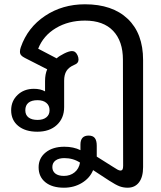

<svg xmlns="http://www.w3.org/2000/svg" viewBox="-20 -604 749 895"><path d="M160 176Q160 133 193 106.5Q226 80 280 80Q323 80 355 96V70Q355 28 393 28Q413 28 422 39.5Q431 51 431 75V126L504 172Q519 182 527.5 186.5Q536 191 541 191Q548 191 551 186Q554 181 554 169L553 -326Q553 -412 507.5 -460Q462 -508 376 -508Q299 -508 240.5 -473Q182 -438 158 -377L244 -332Q256 -343 279 -354.5Q302 -366 316 -366Q333 -366 342 -345Q346 -336 346 -326Q346 -309 327 -302Q301 -291 290 -273.5Q279 -256 279 -228V-105Q279 -53 245 -21.5Q211 10 154 10Q98 10 65 -17Q32 -44 32 -90Q32 -133 62 -161.5Q92 -190 138 -190Q169 -190 190 -178V-226Q190 -258 200 -281L96 -334Q84 -340 78.5 -346.5Q73 -353 73 -363Q73 -373 77 -384Q109 -476 190 -530Q271 -584 376 -584Q504 -584 575.5 -516Q647 -448 647 -324V175Q647 221 628 246Q609 271 575 271Q555 271 537.5 264.5Q520 258 489 238L414 189Q399 226 362 248.5Q325 271 278 271Q223 271 191.5 245.5Q160 220 160 176ZM211 -90Q211 -112 196 -124.5Q181 -137 155 -137Q127 -137 112.5 -125Q98 -113 98 -90Q98 -68 113 -56.5Q128 -45 155 -45Q181 -45 196 -57Q211 -69 211 -90ZM353 154Q321 133 280 133Q254 133 239 144Q224 155 224 175Q224 194 238 205Q252 216 278 216Q307 216 327.5 199.5Q348 183 353 154Z"/></svg>

Font: Kodchasan Medium
Style: Regular
Weight: 500
Designer: Katatrad Aksorn Co.,Ltd.
Foundry: Cadson Demak Co.,Ltd.
Version: Version 1.000; ttfautohint (v1.6)